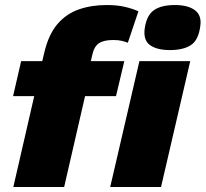

<svg xmlns="http://www.w3.org/2000/svg" viewBox="-20 -743 817 763"><path d="M33 0 116 -361H32L64 -500H148L156 -534Q173 -606 208 -647Q243 -688 293 -705.5Q343 -723 404 -723Q446 -723 477.5 -715.5Q509 -708 530 -698L488 -573Q479 -577 465 -580.5Q451 -584 430 -584Q392 -584 373 -571Q354 -558 347 -526L341 -500H474L441 -361H318L235 0ZM655 -544Q604 -544 576.5 -563.5Q549 -583 555 -629Q562 -681 591 -702Q620 -723 675 -723Q727 -723 754.5 -702.5Q782 -682 776 -640Q769 -584 739 -564Q709 -544 655 -544ZM736 -500 620 0H418L534 -500Z"/></svg>

Font: Work Sans ExtraBold
Style: Italic
Weight: 800
Italic angle: -13°
Designer: Wei Huang
Foundry: Wei Huang
Version: Version 2.012; ttfautohint (v1.8.3)